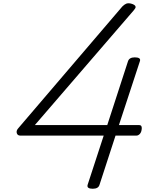

<svg xmlns="http://www.w3.org/2000/svg" viewBox="-20 -1151 897 1185"><path d="M552 14Q534 14 525.5 8Q517 2 521 -11L620 -314H106Q88 -314 83.5 -329.5Q79 -345 94 -361L735 -1111Q747 -1123 758.5 -1128Q770 -1133 788 -1129Q800 -1126 808 -1121Q816 -1116 817 -1109Q818 -1102 807 -1089L195 -379H642L770 -773Q778 -797 812 -797Q831 -797 839.5 -791Q848 -785 843 -772L714 -379H839Q848 -379 851.5 -374Q855 -369 855 -360Q854 -337 844 -325.5Q834 -314 821 -314H693L594 -10Q587 14 552 14Z"/></svg>

Font: Playwrite CU Light
Style: Regular
Weight: 300
Designer: Veronika Burian, José Scaglione
Foundry: TypeTogether
Version: Version 1.002